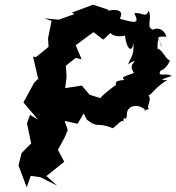

<svg xmlns="http://www.w3.org/2000/svg" viewBox="-20 -765 752 819"><path d="M253 -250 311 -237 337 -281 350 -255C402 -214 392 -247 461 -218C477 -228 503 -261 506 -245C508 -282 514 -240 521 -270C517 -320 574 -325 603 -293C570 -299 625 -292 612 -306C607 -319 638 -350 599 -368C625 -341 619 -378 694 -424C649 -420 685 -432 712 -441C693 -457 644 -432 667 -466C667 -460 694 -478 705 -507C686 -512 671 -557 652 -556C651 -607 659 -606 668 -565C672 -592 623 -611 690 -609C671 -666 611 -633 639 -636C597 -646 632 -680 614 -720C602 -684 583 -716 553 -708C576 -663 558 -666 491 -685C502 -706 504 -730 440 -720L441 -724L377 -745L286 -711L298 -705L230 -681L168 -687L200 -676L185 -602L187 -565L134 -522L121 -523L144 -424L141 -428L125 -411L80 -328L142 -255L108 -275L95 -239L113 -153L72 -112L59 -59L94 34L111 -15L153 -9L224 27L178 -14L254 -75L227 -126L255 -177L269 -210L255 -252ZM541 -475C563 -422 572 -438 570 -464C540 -443 486 -441 511 -424C452 -420 486 -403 469 -399C415 -358 397 -340 416 -344L362 -361L329 -400L258 -389L264 -436L261 -485L303 -518L328 -512L303 -572L379 -628L420 -596L458 -630C439 -628 465 -602 513 -613C522 -544 547 -544 548 -582C556 -529 531 -512 527 -490C540 -502 569 -514 544 -491Z"/></svg>

Font: Asimov Aggro
Style: It
Weight: 500
Designer: Google
Version: Version 2.000980; 2014